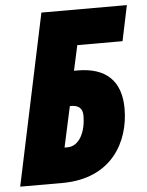

<svg xmlns="http://www.w3.org/2000/svg" viewBox="-57 -756 612 799"><g transform="rotate(-5 249.0 -357.0)"><path d="M-5 0H171C378 0 456 -148 456 -286C456 -402 393 -461 275 -461H260L283 -566H472L503 -714H146ZM193 -146 230 -316H235C264 -316 283 -304 283 -272C283 -199 252 -146 206 -146Z"/></g></svg>

Font: Noto Sans UI Condensed Black
Style: Italic
Weight: 900
Width: 3
Italic angle: -192°
Designer: Monotype Design Team
Foundry: Monotype Imaging Inc.
Version: Version 1.901